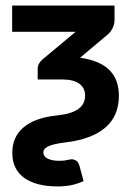

<svg xmlns="http://www.w3.org/2000/svg" viewBox="-20 -505 472 694"><path d="M394 -434.1Q394 -417.5 387.2 -403.6Q380.4 -389.6 369.6 -380.4L269.5 -296.4Q307.1 -291 333.7 -279.3Q360.4 -267.6 377.2 -250Q394 -232.4 401.9 -209.5Q409.7 -186.5 409.7 -158.7Q409.7 -85.9 360.6 -43.7Q311.5 -1.5 216.3 9.8Q191.9 12.7 176.3 16.6Q160.6 20.5 151.9 25.1Q143.1 29.8 139.9 35.2Q136.7 40.5 136.7 45.9Q136.7 60.1 151.9 68.1Q167 76.2 193.8 76.2Q213.4 76.2 222.9 73.5Q232.4 70.8 239.7 70.8Q247.1 70.8 255.1 75.4Q263.2 80.1 267.1 94.2L282.2 149.4Q270.5 154.8 259.5 158.4Q248.5 162.1 237.5 164.3Q226.6 166.5 214.4 167.7Q202.1 168.9 188 168.9Q150.4 168.9 120.4 161.4Q90.3 153.8 68.8 138.9Q47.4 124 35.9 101.1Q24.4 78.1 24.4 47.4Q24.4 -10.3 65.2 -44.7Q106 -79.1 183.1 -87.4Q237.3 -92.8 262.5 -110.6Q287.6 -128.4 287.6 -159.2Q287.6 -187 266.8 -202.4Q246.1 -217.8 203.6 -217.8H116.2V-256.3Q116.2 -266.6 120.6 -274.4Q125 -282.2 132.3 -289.1L253.4 -390.1H23.9V-484.9H394Z"/></svg>

Font: Carlito
Style: Bold
Weight: 700
Designer: Lukasz Dziedzic
Foundry: tyPoland Lukasz Dziedzic
Version: Version 1.104